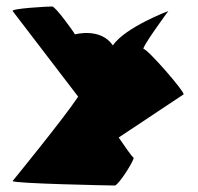

<svg xmlns="http://www.w3.org/2000/svg" viewBox="-20 -572 611 592"><path d="M19 -14C15 -6 324 0 334 0C345 0 395 -79 392 -86C392 -86 392 -80 346 -148L546 -281C551 -288 435 -421 423 -421C413 -421 499 -538 499 -538C499 -538 366 -488 328 -432C290 -488 211 -466 211 -466C208 -473 151 -552 141 -552C127 -552 15 -546 19 -538L221 -274C176 -206 19 -14 19 -14Z"/></svg>

Font: Ampere
Style: SCCnd
Weight: 400
Version: Version 1